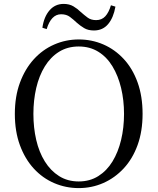

<svg xmlns="http://www.w3.org/2000/svg" viewBox="-20 -947 807 983"><path d="M197 -805Q205 -861 233.5 -894Q262 -927 306 -927Q335 -927 356 -914.5Q377 -902 393 -886Q411 -870 428.5 -857Q446 -844 472 -844Q501 -844 519 -863.5Q537 -883 548 -920L571 -913Q561 -856 533.5 -823.5Q506 -791 461 -791Q431 -791 411 -803Q391 -815 374 -830Q356 -847 338 -860.5Q320 -874 293 -874Q267 -874 248.5 -854.5Q230 -835 219 -798ZM383 16Q317 16 257.5 -9.5Q198 -35 153 -84Q108 -133 82 -203.5Q56 -274 56 -364Q56 -453 82 -523.5Q108 -594 153 -643.5Q198 -693 257.5 -719Q317 -745 383 -745Q450 -745 509 -719.5Q568 -694 613.5 -645Q659 -596 684.5 -525Q710 -454 710 -364Q710 -275 684.5 -204.5Q659 -134 613.5 -85Q568 -36 509 -10Q450 16 383 16ZM383 -18Q440 -18 483.5 -45.5Q527 -73 556 -120.5Q585 -168 600 -230.5Q615 -293 615 -364Q615 -434 600 -496.5Q585 -559 556 -607Q527 -655 483.5 -682Q440 -709 383 -709Q326 -709 282.5 -682Q239 -655 209.5 -607Q180 -559 165.5 -496.5Q151 -434 151 -364Q151 -293 165.5 -230.5Q180 -168 209.5 -120.5Q239 -73 282.5 -45.5Q326 -18 383 -18Z"/></svg>

Font: Noto Serif KR
Style: Regular
Weight: 400
Designer: Ryoko NISHIZUKA  (kana & ideographs); Frank Grießhammer (Latin, Greek & Cyrillic); Wenlong ZHANG  (bopomofo); Sandoll Co
Foundry: Adobe
Version: Version 2.003-H1;hotconv 1.1.1;makeotfexe 2.6.0